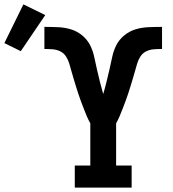

<svg xmlns="http://www.w3.org/2000/svg" viewBox="-172 -858 792 878"><path d="M170 0V-101H241V-294Q232 -310 225 -326.5Q218 -343 211.5 -360Q205 -377 198.5 -394Q192 -411 186.5 -428Q181 -445 175.5 -462.5Q170 -480 165 -497Q160 -514 155 -531.5Q150 -549 145 -566.5Q140 -584 130 -599.5Q120 -615 104 -623Q88 -631 69.5 -632.5Q51 -634 33 -634H32Q32 -634 32 -634Q32 -634 32 -634H31V-735Q33 -735 34.5 -735Q36 -735 38 -735Q67 -735 96.5 -733.5Q126 -732 153.5 -723.5Q181 -715 204 -696Q227 -677 240 -651.5Q253 -626 259 -597Q265 -568 271.5 -540Q278 -512 285 -483.5Q292 -455 300 -428Q308 -455 315 -483.5Q322 -512 328.5 -540Q335 -568 341 -597Q347 -626 360 -651.5Q373 -677 396 -696Q419 -715 446.5 -723.5Q474 -732 503.5 -733.5Q533 -735 562 -735Q564 -735 565.5 -735Q567 -735 569 -735V-634H568Q568 -634 568 -634Q568 -634 568 -634H567Q549 -634 530.5 -632.5Q512 -631 496 -623Q480 -615 470 -599.5Q460 -584 455 -566.5Q450 -549 445 -531.5Q440 -514 435 -497Q430 -480 424.5 -462.5Q419 -445 413.5 -428Q408 -411 401.5 -394Q395 -377 388.5 -360Q382 -343 375 -326.5Q368 -310 359 -294V-101H430V0ZM-77 -624 -152 -661 -65 -838 35 -789Z"/></svg>

Font: Iosevka Slab Extended
Style: Bold
Weight: 700
Width: 7
Monospace: yes
Designer: Belleve Invis
Foundry: Belleve Invis
Version: Version 11.1.0; ttfautohint (v1.8.3)